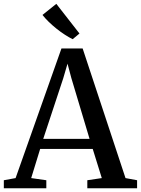

<svg xmlns="http://www.w3.org/2000/svg" viewBox="-34 -1008 754 1028"><path d="M49.5 -54.5 295 -748.5H408.5L638 -54.5L700 -43V0H433.5V-43L511 -54.5L462.5 -210.5H181L133 -54.5L214 -43V0H-13.5V-43ZM445.5 -264.5 348 -590 327.5 -667 304.5 -588.5 197.5 -264.5ZM354.5 -798.5Q336 -807.5 313.5 -822Q291 -836.5 268.5 -854.5Q246 -872.5 226.5 -891.5Q207 -910.5 193.5 -928L267.5 -987.5L391.5 -828.5L355.5 -798.5Z"/></svg>

Font: Merriweather 48pt Medium
Style: Regular
Weight: 500
Version: Version 2.100